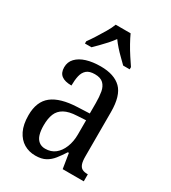

<svg xmlns="http://www.w3.org/2000/svg" viewBox="-189 -863 864 970"><g transform="rotate(30 243.5 -378.0)"><path d="M173 10Q136 10 106.5 -7.5Q77 -25 59.5 -60.5Q42 -96 42 -150Q42 -230 90 -267.5Q138 -305 236 -309L306 -312V-373Q306 -410 301 -437.5Q296 -465 279.5 -481Q263 -497 230 -497Q198 -497 182 -483Q166 -469 160.5 -444.5Q155 -420 155 -388Q116 -388 96.5 -403Q77 -418 77 -450Q77 -481 97.5 -502.5Q118 -524 153.5 -535Q189 -546 236 -546Q315 -546 355 -506.5Q395 -467 395 -372V-113Q395 -85 400.5 -69.5Q406 -54 417.5 -47.5Q429 -41 449 -41H451V0H328L314 -87H308Q290 -59 272.5 -37Q255 -15 232 -2.5Q209 10 173 10ZM199 -45Q233 -45 256.5 -63.5Q280 -82 293.5 -115.5Q307 -149 307 -191V-273L256 -270Q210 -268 183 -253Q156 -238 145 -211Q134 -184 134 -144Q134 -113 140.5 -91Q147 -69 162 -57Q177 -45 199 -45ZM108 -619Q122 -638 138.5 -664Q155 -690 171 -717Q187 -744 195 -766H282Q292 -744 307 -717Q322 -690 339 -664Q356 -638 369 -619V-606H331Q316 -621 299 -637.5Q282 -654 266.5 -671.5Q251 -689 238 -707Q225 -689 209.5 -671.5Q194 -654 177.5 -637.5Q161 -621 146 -606H108Z"/></g></svg>

Font: Noto Serif Condensed
Style: Regular
Weight: 400
Width: 3
Designer: Monotype Design Team
Foundry: Monotype Imaging Inc.
Version: Version 2.015